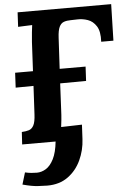

<svg xmlns="http://www.w3.org/2000/svg" viewBox="-61 -745 692 1018"><g transform="rotate(-5 285.0 -235.5)"><path d="M149 229Q129 229 97.5 227Q66 225 18 212L37 149Q55 153 69.5 154.5Q84 156 100 156Q125 156 148.5 141.5Q172 127 189.5 92.5Q207 58 213 0H35L39 -66Q61 -67 77 -72Q93 -77 102.5 -95Q112 -113 114 -153L122 -304L27 -303L31 -382H126L134 -536Q136 -563 138.5 -588Q141 -613 143 -626Q127 -625 103 -624.5Q79 -624 68 -623L72 -700H570L565 -506H500Q503 -561 485 -589Q467 -617 439.5 -626.5Q412 -636 385 -635L349 -634Q328 -634 312.5 -628.5Q297 -623 288 -604.5Q279 -586 277 -547L268 -382H406L402 -306L264 -305L257 -164Q256 -137 253.5 -112Q251 -87 249 -74L360 -77L356 0Q353 59 328.5 111.5Q304 164 259 196.5Q214 229 149 229Z"/></g></svg>

Font: Lora Italic
Style: Italic
Weight: 400
Italic angle: -3°
Designer: Olga Karpushina, Alexei Vanyashin (Cyrillic)
Foundry: Cyreal
Version: Version 2.210; ttfautohint (v1.8.1.43-b0c9)